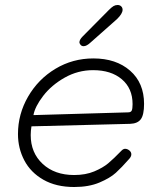

<svg xmlns="http://www.w3.org/2000/svg" viewBox="-20 -747 640 769"><path d="M52 -210Q52 -290 92.5 -360Q133 -430 202 -471.5Q271 -513 354 -513Q445 -513 501 -464Q557 -415 557 -331Q557 -287 544 -269.5Q531 -252 501 -251L106 -241Q103 -223 103 -206Q103 -135 151 -90.5Q199 -46 277 -46Q323 -46 357.5 -60.5Q392 -75 413.5 -93Q435 -111 467 -144Q474 -151 481 -151Q490 -151 498 -144.5Q506 -138 506 -129Q506 -119 496 -109Q467 -76 444 -55Q421 -34 378.5 -16Q336 2 277 2Q205 2 154 -27Q103 -56 77.5 -104.5Q52 -153 52 -210ZM493 -297Q504 -297 507.5 -304Q511 -311 511 -330Q511 -393 468 -429.5Q425 -466 353 -466Q292 -466 239 -436Q186 -406 153 -363Q120 -320 114 -286ZM298 -577Q298 -588 311 -601L416 -707Q427 -718 434.5 -722.5Q442 -727 451 -727Q460 -727 465.5 -721.5Q471 -716 471 -708Q471 -692 448 -670L343 -577Q327 -562 315 -562Q308 -562 303.5 -566.5Q299 -571 298 -577Z"/></svg>

Font: Mali Light
Style: Italic
Weight: 300
Italic angle: -10°
Version: Version 1.000; ttfautohint (v1.6)